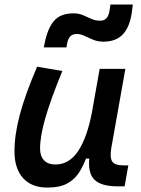

<svg xmlns="http://www.w3.org/2000/svg" viewBox="-20 -824 626 854"><path d="M189.9 10.3Q120.6 10.3 82.5 -32Q44.4 -74.2 44.4 -150.9Q44.4 -224.6 68.1 -313.7Q91.8 -402.8 145 -527.3L257.3 -508.3Q205.1 -380.9 181.6 -299.1Q158.2 -217.3 158.2 -163.1Q158.2 -129.4 176 -110.8Q193.8 -92.3 226.1 -92.3Q288.1 -92.3 327.9 -152.6Q367.7 -212.9 389.2 -325.7L381.3 -118.7H349.1L374.5 -150.4Q357.9 -101.1 336.9 -64.9Q315.9 -28.8 281.7 -9.3Q247.6 10.3 189.9 10.3ZM502.4 4.9Q453.1 4.9 423.3 -9Q393.6 -22.9 382.8 -52.2Q372.1 -81.5 377.9 -127.4L373 -234.9L423.3 -517.6H537.6L475.1 -166Q467.8 -122.6 479.2 -105.5Q490.7 -88.4 528.8 -88.4H550.8L534.2 4.9ZM174.8 -613.3 178.2 -629.4Q190.9 -696.3 219.7 -730.5Q248.5 -764.6 306.6 -764.6Q330.1 -764.6 349.1 -756.6Q368.2 -748.5 386.2 -740.2Q404.3 -731.9 425.3 -731.9Q442.9 -731.9 453.1 -742.7Q463.4 -753.4 466.8 -774.4L471.2 -803.7H570.8L566.4 -769.5Q557.1 -703.6 526.4 -671.1Q495.6 -638.7 440.4 -638.7Q415.5 -638.7 394.5 -647.2Q373.5 -655.8 355.7 -664.3Q337.9 -672.9 321.8 -672.9Q303.2 -672.9 293 -662.6Q282.7 -652.3 278.8 -631.8L275.4 -613.3Z"/></svg>

Font: Cascadia Mono Medium
Style: Italic
Weight: 500
Italic angle: -10°
Monospace: yes
Designer: Aaron Bell
Foundry: Saja Typeworks
Version: Version 2407.024